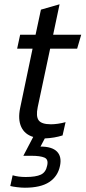

<svg xmlns="http://www.w3.org/2000/svg" viewBox="-20 -636 399 896"><path d="M96 240Q80 240 59.5 237.5Q39 235 28 232L39 182Q66 190 100 190Q147 190 170.5 179Q194 168 200 137Q207 108 187.5 99.5Q168 91 126 91H89L135 3Q95 -9 79 -44Q63 -79 74 -132L132 -409H60L74 -474H146L171 -591L258 -616L228 -474H359L340 -409H214L156 -136Q147 -93 160.5 -74.5Q174 -56 218 -56Q232 -56 250 -58.5Q268 -61 286 -66L272 -4Q253 2 232.5 5.5Q212 9 189 10L169 48Q223 48 246 71.5Q269 95 260 138Q250 187 210 213.5Q170 240 96 240Z"/></svg>

Font: Kanit Light
Style: Italic
Weight: 300
Italic angle: -12°
Designer: Katatrad Team
Foundry: CadsonDemak
Version: Version 2.000; ttfautohint (v1.8.3)